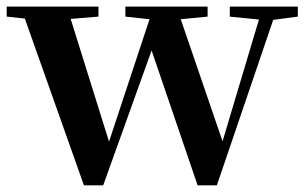

<svg xmlns="http://www.w3.org/2000/svg" viewBox="-28 -556 922 579"><path d="M665 -505.9V-536.1H870.1V-505.9L795.9 -496.1L626 2.9H567.9L429.2 -403.8L283.2 2.9H225.1L46.9 -500L-7.8 -505.9V-536.1H269V-505.9L185.1 -499L300.8 -128.9L422.9 -498L350.1 -505.9V-536.1H598.1V-505.9L517.1 -498L643.1 -129.9L752.9 -497.1Z"/></svg>

Font: Source Han Serif TW
Style: Bold
Weight: 700
Designer: Ryoko NISHIZUKA Ë•øÂ°öÊ∂ºÂ≠ê (kana & ideographs); Frank Grie√ühammer (Latin, Greek & Cyrillic); Wenlong ZHANG Âº†ÊñáÈæô 
Foundry: Adobe
Version: Version 2.003;hotconv 1.1.1;makeotfexe 2.6.0